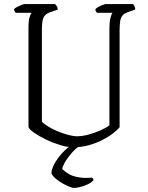

<svg xmlns="http://www.w3.org/2000/svg" viewBox="-20 -724 727 944"><path d="M340 0Q311 0 275 -11Q239 -22 205 -38.5Q171 -55 147.5 -71.5Q124 -88 120 -99V-587Q120 -622 125.5 -639.5Q131 -657 135 -661H58Q55 -663 52.5 -667.5Q50 -672 49 -679Q53 -684 63.5 -689.5Q74 -695 85 -699.5Q96 -704 100 -704H251Q255 -700 259 -694Q263 -688 264 -677L227 -664Q210 -658 201 -648Q192 -638 189 -621Q186 -604 186 -577V-126Q197 -114 218.5 -101Q240 -88 266 -77.5Q292 -67 316.5 -60.5Q341 -54 359 -54Q385 -54 417.5 -63Q450 -72 478 -85Q506 -98 518 -108V-587Q518 -616 523 -635.5Q528 -655 533 -661H457Q454 -664 451.5 -668Q449 -672 449 -679Q453 -684 464 -690Q475 -696 485.5 -700Q496 -704 500 -704H634Q637 -701 641 -693.5Q645 -686 645 -677L608 -664Q591 -658 582.5 -648Q574 -638 571 -620.5Q568 -603 568 -574V-98Q555 -83 532.5 -66Q510 -49 480 -34Q450 -19 414.5 -9.5Q379 0 340 0ZM341 200Q337 200 322.5 194.5Q308 189 290 179Q272 169 256 156Q240 143 233 129Q233 109 247 82.5Q261 56 284.5 30Q308 4 336 -14H383Q354 3 332 28.5Q310 54 298 76Q286 98 286 107Q316 137 355 145.5Q394 154 432 149Q434 151 437 154Q440 157 440 162Q426 178 395 189Q364 200 341 200Z"/></svg>

Font: Texturina Medium 12pt Thin
Style: Regular
Weight: 250
Version: Version 1.002